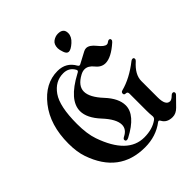

<svg xmlns="http://www.w3.org/2000/svg" viewBox="-240 -1044 1225 1225"><g transform="rotate(-45 372.5 -431.5)"><path d="M33.2 0ZM415 -819.3Q415 -854.5 436.5 -869.6Q458 -884.8 481.4 -884.8Q531.2 -884.8 531.2 -840.8Q531.2 -808.6 500.2 -781Q469.2 -753.4 450.2 -753.4Q433.1 -753.4 424.1 -779.1Q415 -804.7 415 -819.3ZM33.2 -341.3Q33.2 -507.3 116 -612.8Q198.7 -718.3 311.5 -718.3Q389.2 -718.3 426.3 -651.4Q430.7 -643.6 437.5 -643.6Q440.4 -643.6 444.3 -645.5L521.5 -686.5Q532.7 -692.4 543.5 -692.4Q572.3 -692.4 603 -653.6Q633.8 -614.7 654.3 -614.7Q662.6 -614.7 669.9 -621.1Q677.2 -627.4 684.1 -627.4Q696.3 -627.4 696.3 -615.2Q696.3 -607.9 687.5 -600.1Q615.7 -536.1 564 -536.1Q526.9 -536.1 500 -570.1Q473.1 -604 441.4 -604Q423.8 -604 404.8 -593.8Q337.4 -557.6 337.4 -506.1Q337.4 -454.6 401.1 -386.2Q464.8 -317.9 464.8 -254.9Q464.8 -168.9 329.1 -97.7Q320.8 -93.3 314 -93.3Q301.8 -93.3 301.8 -106.4Q301.8 -114.7 315.4 -121.6Q360.4 -144 360.4 -185.1Q360.4 -234.9 296.1 -304.2Q231.9 -373.5 231.9 -435.1Q231.9 -532.2 389.2 -616.2L396.5 -620.1Q404.3 -624.5 404.3 -630.4Q404.3 -634.3 401.9 -638.7Q377.9 -682.1 327.1 -682.1Q253.9 -682.1 207.3 -615.7Q160.6 -549.3 160.6 -391.1Q160.6 -301.3 181.2 -242.2Q256.3 -26.4 403.8 -26.4Q478 -26.4 525.9 -61.5Q537.1 -69.3 537.1 -83.5Q537.1 -85.9 536.6 -88.9Q534.2 -109.9 534.2 -138.7V-291Q534.2 -308.6 518.8 -308.6Q503.4 -308.6 503.4 -321.5Q503.4 -334.5 516.6 -337.9Q602.1 -359.9 690.9 -429.7Q697.8 -435.1 704.6 -435.1Q716.3 -435.1 716.3 -423.3Q716.3 -415.5 708 -408.2Q644.5 -352.1 644.5 -294.9V-147.5Q644.5 -73.2 683.6 -73.2Q697.3 -73.2 717.8 -93.8Q724.6 -100.6 731.9 -100.6Q744.6 -100.6 744.6 -87.9Q744.6 -81.5 738.8 -75.7L681.2 -17.1Q654.8 9.8 623.5 9.8Q572.3 9.8 552.7 -28.3Q548.3 -36.6 542.5 -36.6Q539.1 -36.6 535.2 -33.7Q461.9 22 362.3 22Q132.3 22 51.8 -211.9Q33.2 -265.6 33.2 -341.3Z"/></g></svg>

Font: UnifrakturMaguntia21
Style: Book
Weight: 400
Designer: j. 'mach' wust, Gerrit Ansmann, Georg Duffner, based on a font by Peter Wiegel, original typeface by Carl Albert Fahrenw
Version: Version 2017-03-19